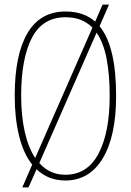

<svg xmlns="http://www.w3.org/2000/svg" viewBox="-20 -775 569 835"><path d="M120 -59Q82 -107 63 -184Q44 -261 44 -359Q44 -537 99.5 -631Q155 -725 265 -725Q344 -725 394 -681L426 -755H454L413 -661Q485 -574 485 -358Q485 -183 427 -86.5Q369 10 264 10Q190 10 139 -39L104 40H77ZM382 -655Q360 -677 331.5 -688.5Q303 -700 265 -700Q165 -700 118.5 -610Q72 -520 72 -358Q72 -272 87.5 -202.5Q103 -133 133 -88ZM264 -15Q360 -15 408.5 -107Q457 -199 457 -358Q457 -450 443.5 -520Q430 -590 400 -633L151 -66Q196 -15 264 -15Z"/></svg>

Font: Noto Serif Georgian ExtraCondensed Thin
Style: Regular
Weight: 100
Width: 2
Designer: Monotype Design Team, Akaki Razmadze
Foundry: Google LLC
Version: Version 2.003; ttfautohint (v1.8.4.7-5d5b)